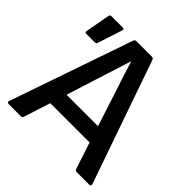

<svg xmlns="http://www.w3.org/2000/svg" viewBox="-174 -794 933 933"><g transform="rotate(45 292.0 -327.5)"><path d="M20 0Q8 0 11 -12L230 -646Q233 -655 242 -655H349Q359 -655 362 -646L583 -12Q586 0 574 0H488Q478 0 475 -9L430 -146H160L116 -9Q113 0 103 0ZM254 -443 187 -231H403L335 -441Q324 -472 314.5 -503.5Q305 -535 295 -566H293Q284 -535 274 -504.5Q264 -474 254 -443ZM45 -508Q35 -508 37 -519L60 -646Q62 -655 71 -655H150Q161 -655 157 -643L116 -517Q113 -508 104 -508Z"/></g></svg>

Font: Sofia Sans SemiBold
Style: Regular
Weight: 600
Designer: Botio Nikoltchev, Ani Petrova
Foundry: lettersoup
Version: Version 4.101; ttfautohint (v1.8.4.7-5d5b)